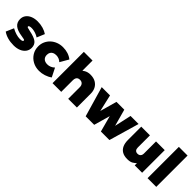

<svg xmlns="http://www.w3.org/2000/svg" viewBox="239 -1913 3122 3122"><g transform="rotate(45 1800.0 -352.5)"><path d="M270.5 14Q193 14 130.8 -3.8Q68.5 -21.5 21.5 -55L79.5 -189Q125.5 -163 175.8 -147.5Q226 -132 268.5 -132Q301 -132 317.2 -138.8Q333.5 -145.5 333.5 -159Q333.5 -170.5 318 -175.2Q302.5 -180 254.5 -187Q145 -203 93.8 -246Q42.5 -289 42.5 -364Q42.5 -417.5 72 -457Q101.5 -496.5 153.5 -518.2Q205.5 -540 273.5 -540Q339.5 -540 399 -522.8Q458.5 -505.5 500.5 -476L444.5 -342Q422 -357.5 394 -369.2Q366 -381 336.5 -387.5Q307 -394 280.5 -394Q252 -394 235.2 -387.8Q218.5 -381.5 218.5 -370Q218.5 -359 231.8 -353.5Q245 -348 294.5 -338Q411.5 -315 460 -276.2Q508.5 -237.5 508.5 -167Q508.5 -112.5 478.2 -71.8Q448 -31 394.5 -8.5Q341 14 270.5 14Z M855.5 15Q772.5 15 706.8 -21Q641 -57 602.8 -119.2Q564.5 -181.5 564.5 -260Q564.5 -318.5 587 -368.5Q609.5 -418.5 650 -456Q690.5 -493.5 744.5 -514.2Q798.5 -535 861.5 -535Q924 -535 978 -517.5Q1032 -500 1074.5 -466L989.5 -319Q964 -343 935.2 -354Q906.5 -365 875.5 -365Q839.5 -365 814 -352.8Q788.5 -340.5 775 -317Q761.5 -293.5 761.5 -260Q761.5 -210.5 792 -182.8Q822.5 -155 876.5 -155Q911 -155 942.2 -168Q973.5 -181 1002.5 -208L1078.5 -57Q1033.5 -23.5 973.8 -4.2Q914 15 855.5 15Z M1153 0V-720H1353V-397L1311 -448Q1344 -485.5 1389 -510.2Q1434 -535 1491 -535Q1565.5 -535 1614.8 -505.8Q1664 -476.5 1688.5 -428.2Q1713 -380 1713 -323V0H1513V-267Q1513 -306 1492 -330.2Q1471 -354.5 1432 -355Q1405 -355.5 1387.5 -345Q1370 -334.5 1361.5 -314.5Q1353 -294.5 1353 -267V0Z M1915 0 1764 -520H1955L2022 -229L2103 -520H2283L2363 -229L2427 -520H2612L2461 0H2265L2190 -279L2111 0Z M2884 15Q2812 15 2765.2 -12.5Q2718.5 -40 2695.8 -91.2Q2673 -142.5 2673 -214V-520H2873V-241Q2873 -205 2890 -185Q2907 -165 2942 -165Q2964.5 -165 2980.5 -174.8Q2996.5 -184.5 3004.8 -201.5Q3013 -218.5 3013 -241V-520H3213V0H3043V-51Q3021.5 -28 2985.5 -6.5Q2949.5 15 2884 15Z M3338 0V-720H3538V0Z"/></g></svg>

Font: Geologica Black
Style: Regular
Weight: 900
Designer: Sindre Bremnes, Frode Helland
Foundry: Monokrom Skriftforlag AS
Version: Version 1.010;gftools[0.9.28]